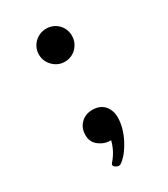

<svg xmlns="http://www.w3.org/2000/svg" viewBox="-172 -654 743 847"><g transform="rotate(-30 200.0 -230.0)"><path d="M163 107Q147 97 161 83Q193 46 205 -2Q171 -2 145 -22Q118 -42 118 -78Q118 -114 141 -137Q164 -160 200 -160Q238 -160 260 -136Q281 -111 281 -76Q281 -26 253 30Q241 53 226.5 72.5Q212 92 193 107Q179 118 163 107ZM202 -404Q168 -404 143 -429Q118 -454 118 -488Q118 -523 143 -548Q169 -572 202 -572Q237 -572 262 -548Q286 -523 286 -488Q286 -455 262 -429Q237 -404 202 -404Z"/></g></svg>

Font: MaokenZhuyuanTi
Style: Regular
Weight: 400
Designer: Fontworks Inc & LongZhuTi team: ZERO子、时光羊、荆南、频凡、刘鹏、Little White Dog、帆影Magmeta、奈白不弍、白日月球、ChaoTawei、雨三（排名不分先后）
Version: Version 1.000; 20230222